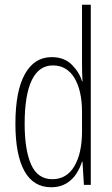

<svg xmlns="http://www.w3.org/2000/svg" viewBox="-20 -780 472 810"><path d="M196 10Q121 10 83 -58.5Q45 -127 45 -258Q45 -396 85 -467.5Q125 -539 198 -539Q251 -539 283 -507Q315 -475 326 -437H328Q327 -456 326.5 -473Q326 -490 326 -506V-760H363V0H334L328 -98H326Q318 -72 302 -47Q286 -22 259.5 -6Q233 10 196 10ZM201 -24Q261 -24 293.5 -78.5Q326 -133 326 -226V-307Q326 -398 294 -451Q262 -504 203 -504Q144 -504 114 -441.5Q84 -379 84 -258Q84 -147 111.5 -85.5Q139 -24 201 -24Z"/></svg>

Font: Noto Sans Malayalam ExtraCondensed ExtraLight
Style: Regular
Weight: 200
Width: 2
Designer: Jelle Bosma - Monotype Design Team
Foundry: Monotype Imaging Inc.
Version: Version 2.104; ttfautohint (v1.8.4.7-5d5b)